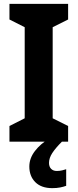

<svg xmlns="http://www.w3.org/2000/svg" viewBox="-20 -734 402 995"><path d="M333 0H29V-81L108 -121V-593L29 -633V-714H333V-633L253 -593V-121L333 -81ZM234 110Q234 130 245 141Q256 152 274 152Q289 152 301.5 149Q314 146 323 143V229Q309 234 291.5 237.5Q274 241 251 241Q194 241 163 210Q132 179 132 129Q132 86 161.5 48Q191 10 235 -15L301 0Q268 33 251 59Q234 85 234 110Z"/></svg>

Font: Noto Sans Gujarati UI SemiCondensed
Style: Bold
Weight: 700
Width: 4
Designer: Jelle Bosma - Monotype Design Team, Universal Thirst
Foundry: Monotype Imaging Inc.
Version: Version 2.106; ttfautohint (v1.8.4.7-5d5b)